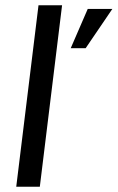

<svg xmlns="http://www.w3.org/2000/svg" viewBox="-20 -713 449 733"><path d="M132 0 217 -693H127L42 0ZM409 -679H315L250 -529H307Z"/></svg>

Font: Gamestation Display
Style: Italic
Weight: 400
Designer: Jonas Hecksher
Foundry: Jonas Hecksher, Playtypeª, e-types AS
Version: Version 1.003